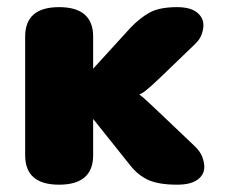

<svg xmlns="http://www.w3.org/2000/svg" viewBox="-20 -508 659 538"><path d="M145.5 9.5Q50.5 9.5 50.5 -73V-405.5Q50.5 -488 145.5 -488Q241 -488 241 -405.5V-275H204L345.5 -430Q370.5 -456.5 398.2 -472.2Q426 -488 476 -488Q513 -488 531.5 -473.5Q550 -459 550 -437.5Q550 -425.5 545 -411.5Q540 -397.5 527 -385L432.5 -294Q404 -266.5 388.8 -254.5Q373.5 -242.5 365.5 -242.5V-245Q369.5 -245 381.5 -234.5Q393.5 -224 432.5 -187L526.5 -97.5Q541 -83.5 546.8 -68.2Q552.5 -53 552.5 -40Q552.5 -18.5 533.5 -4.5Q514.5 9.5 476 9.5Q426 9.5 396.8 -3.2Q367.5 -16 345 -44.5L218 -203.5H241V-73Q241 9.5 145.5 9.5Z"/></svg>

Font: Sono Monospace ExtraBold
Style: Regular
Weight: 800
Version: Version 2.112